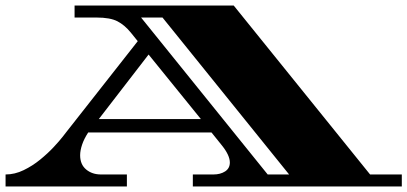

<svg xmlns="http://www.w3.org/2000/svg" viewBox="-34 -670 1464 690"><path d="M-14 0V-43Q19 -43 51 -58.5Q83 -74 110.5 -96.5Q138 -119 159 -141.5Q180 -164 192 -179.5Q204 -195 204 -195L461 -522L436 -553Q414 -580 388 -593.5Q362 -607 313 -607H234V-650H806L1296 -43H1410V0H659V-43H733Q758 -43 775 -54Q792 -65 792 -86Q792 -112 763 -148L726 -194H283Q268 -171 261 -150Q254 -129 254 -112Q254 -79 275.5 -61Q297 -43 329 -43H422V0ZM928 -43H1005L550 -607H473ZM321 -242H688L500 -474Z"/></svg>

Font: Diplomata
Style: Regular
Weight: 400
Designer: Eduardo Rodriguez Tunni
Foundry: Eduardo Rodriguez Tunni
Version: Version 1.002; ttfautohint (v1.8.4.7-5d5b);gftools[0.9.23]